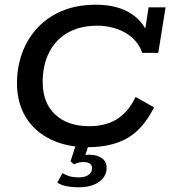

<svg xmlns="http://www.w3.org/2000/svg" viewBox="-20 -614 722 814"><path d="M352 10Q263 10 195 -23Q127 -56 89.5 -117Q52 -178 52 -262Q52 -328 73.5 -388Q95 -448 137.5 -494.5Q180 -541 242.5 -567.5Q305 -594 387 -594Q478 -594 537 -555.5Q596 -517 614 -447L591 -461L610 -583H682L651 -390H583Q564 -445 511.5 -475Q459 -505 392 -505Q320 -505 268.5 -476Q217 -447 189 -393Q161 -339 161 -266Q161 -178 214 -128.5Q267 -79 358 -79Q428 -79 476 -109Q524 -139 555 -203L633 -159Q588 -68 521 -29Q454 10 352 10ZM314 180Q284 180 260.5 175Q237 170 223 160L245 120Q256 127 272.5 132.5Q289 138 315 138Q339 138 354.5 128Q370 118 370 100Q371 73 333 73Q325 73 315 75Q305 77 294 83L279 70L304 -7H358L337 59L312 52Q335 42 358 42Q392 42 413 57.5Q434 73 432 103Q429 138 397 159Q365 180 314 180Z"/></svg>

Font: Rokkitt Medium
Style: Italic
Weight: 500
Italic angle: -9°
Designer: Vernon Adams
Foundry: Vernon Adams
Version: Version 3.103